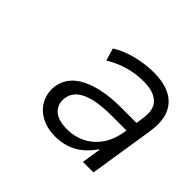

<svg xmlns="http://www.w3.org/2000/svg" viewBox="-90 -821 540 540"><g transform="rotate(45 180.0 -551.0)"><path d="M179 -389Q147 -389 123 -402Q99 -415 87.5 -437.5Q76 -460 79 -488Q86 -533 132.5 -555.5Q179 -578 252 -578H322L317 -543H250Q210 -543 182.5 -536.5Q155 -530 140 -517Q125 -504 122 -484Q119 -459 135.5 -443Q152 -427 189 -427Q218 -427 243 -439.5Q268 -452 285 -476Q302 -500 308 -535L317 -598Q324 -638 305 -656.5Q286 -675 246 -675Q215 -675 186.5 -667Q158 -659 130 -642L119 -679Q146 -696 180.5 -704.5Q215 -713 248 -713Q290 -713 316.5 -698.5Q343 -684 353.5 -656Q364 -628 357 -586L327 -394H285L294 -451H292Q269 -418 241 -403.5Q213 -389 179 -389Z"/></g></svg>

Font: Nunito Sans 7pt ExtraLight
Style: Italic
Weight: 250
Italic angle: -9°
Designer: Vernon Adams
Foundry: Vernon Adams
Version: Version 3.101;gftools[0.9.27]